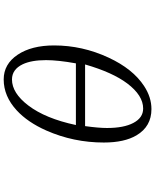

<svg xmlns="http://www.w3.org/2000/svg" viewBox="80 -900 840 1040"><g transform="rotate(90 500.0 -380.0)"><path d="M570.8 -780.3Q665 -780.3 712.9 -699.7Q752 -633.8 752 -522.5Q752 -358.4 687 -210.9Q642.6 -110.4 578.1 -50.8Q501.5 20 410.2 20Q327.1 20 276.4 -55.7Q226.1 -130.9 226.1 -252.9Q226.1 -406.2 292 -547.9Q353 -679.7 446.3 -740.7Q506.8 -780.3 570.8 -780.3ZM663.1 -420.9Q673.3 -494.1 673.3 -539.6Q673.3 -630.4 646 -682.1Q618.2 -735.4 567.9 -735.4Q497.1 -735.4 432.1 -649.4Q372.1 -569.8 329.1 -420.9ZM323.2 -371.1Q305.7 -273.9 305.7 -209.5Q305.7 -130.4 328.1 -83Q356 -24.9 410.6 -24.9Q483.9 -24.9 551.3 -113.3Q622.1 -206.1 657.2 -371.1Z"/></g></svg>

Font: BIZ UDMincho
Style: Regular
Weight: 400
Monospace: yes
Designer: TypeBank Co., Ltd.
Foundry: Morisawa Inc.
Version: Version 1.06